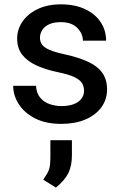

<svg xmlns="http://www.w3.org/2000/svg" viewBox="-20 -558 556 880"><path d="M260.7 9.8Q189.5 9.8 140.4 -15.6Q91.3 -41 65.9 -80.8Q40.5 -120.6 40.5 -164.6H145Q147 -130.4 164.6 -109.9Q182.1 -89.4 208.3 -80.6Q234.4 -71.8 261.2 -71.8Q295.4 -71.8 318.4 -80.8Q341.3 -89.8 353.3 -105.7Q365.2 -121.6 365.2 -142.1Q365.2 -160.2 356.7 -175.5Q348.1 -190.9 323 -203.6Q297.9 -216.3 248 -226.6Q190.9 -238.3 148.2 -257.6Q105.5 -276.9 82 -306.9Q58.6 -336.9 58.6 -380.9Q58.6 -423.3 83 -459Q107.4 -494.6 152.6 -516.4Q197.8 -538.1 258.8 -538.1Q323.7 -538.1 370.4 -515.9Q417 -493.7 441.7 -456.1Q466.3 -418.5 466.3 -371.6H359.9Q359.9 -403.8 334 -430.2Q308.1 -456.5 258.8 -456.5Q225.6 -456.5 204.3 -446.3Q183.1 -436 173.1 -419.7Q163.1 -403.3 163.1 -384.8Q163.1 -366.7 172.9 -353.3Q182.6 -339.8 207.3 -329.3Q231.9 -318.8 277.8 -308.6Q340.3 -294.9 383.3 -275.1Q426.3 -255.4 448.5 -224.6Q470.7 -193.8 470.7 -147.9Q470.7 -102.1 444.6 -66.2Q418.5 -30.3 371.3 -10.3Q324.2 9.8 260.7 9.8ZM309.6 153.8Q309.6 201.2 293.7 234.4Q277.8 267.6 236.3 301.8L178.2 265.6Q189 249.5 195.6 238.3Q202.1 227.1 205.3 216.8Q208.5 206.5 209.7 192.6Q210.9 178.7 210.9 156.7V84.5H309.6Z"/></svg>

Font: Heebo Medium
Style: Regular
Weight: 500
Designer: Oded Ezer
Foundry: Ezer Type House
Version: Version 3.100